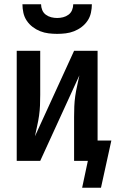

<svg xmlns="http://www.w3.org/2000/svg" viewBox="-20 -760 546 907"><path d="M250 -600Q230 -600 209.5 -602.5Q189 -605 170 -612.5Q151 -620 134.5 -632.5Q118 -645 106.5 -662Q95 -679 90.5 -699.5Q86 -720 86 -740H174Q174 -726 179.5 -712.5Q185 -699 196.5 -690.5Q208 -682 222 -678.5Q236 -675 250 -675Q264 -675 278 -678.5Q292 -682 303.5 -690.5Q315 -699 320.5 -712.5Q326 -726 326 -740H414Q414 -720 409.5 -699.5Q405 -679 393.5 -662Q382 -645 365.5 -632.5Q349 -620 330 -612.5Q311 -605 290.5 -602.5Q270 -600 250 -600ZM457 127H368L395 0H330V-208Q330 -233 331 -257.5Q332 -282 335.5 -306.5Q339 -331 344.5 -355Q350 -379 355 -404L170 0H59V-520H170V-312Q170 -287 169 -262.5Q168 -238 164.5 -213.5Q161 -189 155.5 -165Q150 -141 145 -116L330 -520H441V-96H506Z"/></svg>

Font: Iosevka SS08 Regular
Style: Bold
Weight: 700
Monospace: yes
Designer: Belleve Invis
Foundry: Belleve Invis
Version: Version 16.3.4; ttfautohint (v1.8.4)